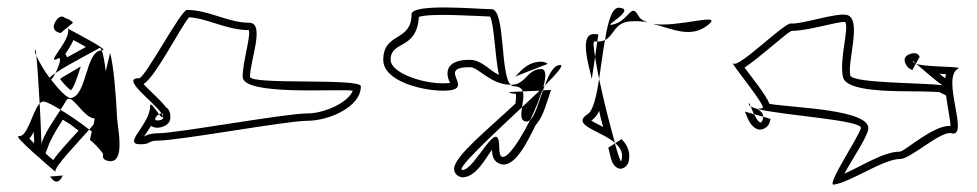

<svg xmlns="http://www.w3.org/2000/svg" viewBox="-20 -647 2662 523"><path d="M60 -270C65 -275 68 -281 72 -288V-281C73 -271 73 -263 73 -257C68 -261 62 -267 60 -270ZM158 -500C166 -512 174 -524 180 -538C191 -532 204 -525 214 -519C200 -511 181 -501 163 -491C162 -493 159 -499 158 -500ZM104 -229 113 -253C114 -256 116 -260 118 -264C125 -280 139 -302 151 -321C158 -317 165 -312 172 -308C179 -302 187 -297 194 -291C171 -266 141 -234 125 -211ZM116 -166C117 -164 118 -164 120 -162C120 -162 136 -136 151 -169ZM79 -495C82 -469 85 -415 88 -365C92 -370 97 -371 102 -370C112 -367 127 -359 145 -348C151 -357 156 -366 159 -371C174 -401 204 -327 238 -324L235 -308C232 -304 227 -299 223 -294C225 -292 228 -291 230 -289L225 -266C248 -247 261 -229 261 -226C261 -226 254 -210 280 -208C321 -206 301 -296 299 -324C296 -388 290 -465 280 -503L268 -453C265 -479 261 -500 257 -510C212 -508 218 -387 173 -380C163 -379 140 -403 119 -430C123 -433 127 -440 131 -448C124 -443 118 -439 115 -435C99 -456 86 -480 79 -495ZM132 -590C114 -561 145 -557 145 -557L162 -571C163 -570 164 -570 165 -569C165 -570 164 -571 163 -572L179 -585C173 -592 165 -596 157 -598C157 -598 146 -611 132 -590ZM144 -431C155 -417 166 -406 173 -401C180 -406 190 -434 200 -466L146 -434C145 -433 145 -432 144 -431ZM31 -276C14 -278 115 -193 131 -179C126 -191 189 -255 223 -294C198 -314 169 -333 145 -348C126 -319 97 -277 93 -254C92 -272 91 -317 88 -365C68 -344 56 -274 31 -276ZM131 -179 132 -178C134 -177 133 -177 131 -179ZM131 -448C166 -472 242 -510 250 -516C252 -518 255 -515 257 -510H259C278 -510 200 -550 165 -569C176 -540 98 -467 139 -488C149 -493 141 -467 131 -448ZM75 -510C74 -507 76 -502 79 -495C78 -509 76 -515 75 -510Z M371 -418C404 -438 470 -570 495 -600C546 -597 597 -565 658 -565C663 -546 641 -478 641 -438C641 -385 901 -406 941 -400C929 -368 864 -338 817 -338C756 -338 462 -284 411 -284C383 -284 373 -275 372 -275C378 -284 385 -293 391 -304C398 -300 404 -299 408 -299C420 -299 446 -306 444 -330C444 -337 442 -349 432 -355C416 -376 386 -401 371 -418ZM359 -434C307 -434 398 -371 420 -338C423 -338 424 -337 424 -332V-330C426 -323 421 -319 408 -319C397 -319 405 -331 413 -336C403 -349 389 -372 389 -358C389 -308 312 -254 362 -254C393 -254 381 -264 411 -264C467 -264 761 -318 817 -318C875 -318 963 -355 963 -412C963 -435 661 -415 661 -438C661 -481 703 -585 659 -585C601 -585 549 -620 489 -620C473 -620 375 -434 359 -434ZM413 -336C418 -329 423 -325 424 -330C423 -333 422 -335 420 -338C418 -338 415 -337 413 -336Z M1044 -484C1044 -538 1115 -509 1121 -601C1155 -612 1279 -603 1315 -602C1326 -582 1328 -496 1339 -443C1313 -455 1292 -484 1260 -484C1245 -484 1234 -483 1224 -479C1214 -476 1205 -469 1201 -459C1195 -441 1204 -426 1206 -421C1202 -421 1196 -420 1187 -420C1126 -420 1044 -450 1044 -484ZM1217 -188C1216 -173 1231 -164 1240 -164C1277 -164 1304 -218 1320 -239C1321 -226 1322 -211 1337 -203C1379 -179 1418 -264 1440 -308C1441 -309 1443 -310 1443 -311C1461 -333 1470 -371 1481 -402L1459 -401C1447 -367 1437 -331 1424 -320C1387 -246 1340 -183 1340 -244C1340 -338 1274 -184 1240 -184C1219 -184 1318 -276 1402 -355C1404 -370 1408 -387 1404 -398L1365 -396C1369 -394 1375 -392 1380 -392C1383 -392 1385 -392 1385 -391C1386 -388 1386 -378 1384 -365C1311 -296 1219 -223 1217 -188ZM1024 -484C1024 -426 1129 -400 1187 -400C1285 -400 1162 -464 1260 -464C1284 -464 1315 -417 1371 -416C1342 -445 1357 -622 1319 -622C1284 -622 1101 -639 1101 -608C1101 -532 1024 -560 1024 -484ZM1382 -438ZM1382 -438 1472 -473C1467 -477 1460 -479 1454 -479C1411 -479 1391 -442 1382 -438ZM1371 -416C1374 -413 1377 -412 1380 -412C1394 -412 1401 -406 1404 -398L1450 -400C1435 -386 1419 -371 1402 -355C1399 -334 1397 -316 1415 -316C1418 -316 1421 -318 1424 -320C1438 -348 1449 -377 1457 -401H1459C1461 -406 1462 -410 1464 -414L1460 -410C1468 -439 1468 -459 1454 -459C1416 -459 1412 -416 1373 -416ZM1464 -414C1497 -447 1517 -470 1506 -470C1488 -470 1475 -444 1464 -414Z M1590 -319C1592 -320 1592 -319 1593 -320C1602 -327 1608 -336 1612 -345C1615 -330 1619 -315 1623 -301C1609 -308 1596 -315 1590 -319ZM1637 -245C1643 -224 1644 -198 1663 -189C1679 -182 1690 -200 1691 -202C1700 -229 1689 -253 1673 -268L1656 -257C1671 -244 1679 -228 1672 -208C1671 -204 1664 -224 1655 -256ZM1592 -432 1601 -492C1597 -518 1595 -534 1599 -534H1607L1610 -554C1608 -553 1605 -554 1601 -554C1554 -559 1586 -462 1592 -432ZM1601 -492C1604 -475 1607 -454 1612 -432C1617 -466 1622 -505 1628 -538C1622 -535 1616 -534 1607 -534ZM1744 -586C1748 -585 1753 -583 1758 -582C1753 -583 1749 -585 1744 -586ZM1758 -582C1814 -568 1862 -541 1910 -580C1951 -615 1827 -571 1758 -582ZM1628 -538C1654 -551 1653 -587 1700 -589C1715 -590 1730 -589 1744 -586C1733 -590 1724 -595 1719 -604C1700 -640 1694 -595 1656 -582C1604 -566 1720 -622 1666 -626C1647 -627 1636 -588 1628 -538ZM1655 -256V-258L1656 -257ZM1582 -337C1533 -306 1615 -292 1655 -258C1642 -304 1624 -374 1612 -432C1605 -386 1596 -347 1582 -337Z M2539 -446C2545 -446 2552 -445 2557 -445C2556 -442 2555 -438 2555 -434C2550 -437 2544 -442 2539 -446ZM2008 -463C2046 -487 2117 -553 2136 -563C2178 -562 2266 -590 2282 -587C2294 -573 2266 -487 2276 -438C2285 -389 2460 -401 2521 -397C2528 -397 2534 -396 2539 -396L2557 -387C2561 -355 2569 -320 2569 -304C2524 -307 2447 -237 2432 -234C2386 -234 2325 -193 2280 -174C2303 -216 2340 -270 2345 -294C2355 -349 2142 -353 2076 -364C2067 -388 2028 -436 2008 -463ZM2009 -343C2015 -330 2021 -307 2039 -297C2052 -289 2068 -298 2074 -308C2076 -313 2078 -317 2079 -323L2059 -329C2059 -326 2058 -321 2056 -317C2051 -307 2042 -320 2034 -336ZM2025 -357C2028 -351 2030 -343 2034 -336L2059 -329C2059 -343 2044 -348 2044 -350C2036 -352 2029 -355 2025 -357ZM2020 -362C2020 -360 2022 -359 2025 -357C2021 -366 2019 -371 2020 -362ZM2448 -471C2452 -462 2461 -458 2465 -456L2475 -474C2470 -476 2467 -478 2466 -480C2465 -483 2468 -480 2475 -474L2485 -492C2485 -492 2481 -508 2459 -500C2434 -491 2448 -471 2448 -471ZM2475 -474 2476 -473ZM1978 -474C1962 -484 2074 -352 2056 -352C2047 -351 2044 -351 2044 -350C2117 -332 2329 -320 2325 -298C2321 -277 2230 -142 2251 -144C2298 -151 2386 -214 2432 -214C2459 -213 2544 -292 2571 -284C2623 -270 2542 -436 2590 -460C2604 -467 2508 -463 2476 -473C2493 -459 2526 -429 2547 -415C2487 -422 2300 -420 2296 -442C2288 -480 2328 -594 2288 -606C2260 -614 2164 -580 2134 -583C2115 -584 1993 -462 1978 -474Z"/></svg>

Font: CiSf CamouflageKit II
Style: Outline
Weight: 400
Version: Version 1